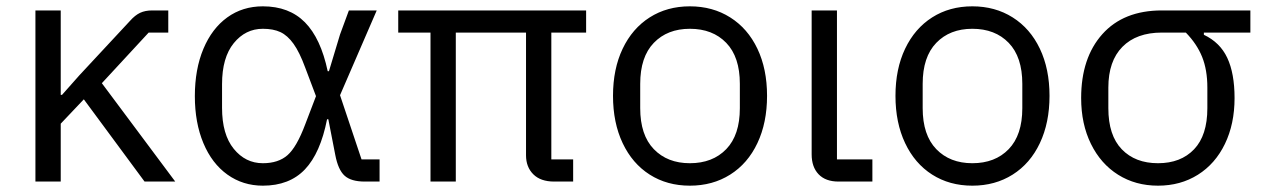

<svg xmlns="http://www.w3.org/2000/svg" viewBox="-20 -574 4000 607"><path d="M245 -260 172 -183V0H92V-541H172V-274H176L231 -336L391 -508Q407 -526 423 -533.5Q439 -541 461 -541H512V-471H450L302 -311L534 0H437Z M1133 0Q1090 0 1069.5 -18.5Q1049 -37 1040 -84L1018 -197H1014Q993 -90 944 -38.5Q895 13 811 13Q748 13 699 -22Q650 -57 623 -121.5Q596 -186 596 -270Q596 -355 623 -419.5Q650 -484 698.5 -519Q747 -554 811 -554Q894 -554 944 -503.5Q994 -453 1016 -349H1020L1055 -465L1083 -541H1171L1055 -273L1123 -70H1180V0ZM945 -181 979 -270 945 -360Q927 -409 908 -435.5Q889 -462 866.5 -472.5Q844 -483 811 -483Q756 -483 719 -437.5Q682 -392 682 -308V-233Q682 -149 719 -103.5Q756 -58 811 -58Q860 -58 889 -83.5Q918 -109 945 -181Z M1723 -70H1792V0H1732Q1689 0 1666 -23Q1643 -46 1643 -83V-471H1421V0H1341V-471H1239V-541H1833V-471H1723Z M1918 -271Q1918 -356 1948.5 -420Q1979 -484 2034 -519Q2089 -554 2161 -554Q2233 -554 2288.5 -519Q2344 -484 2374.5 -420Q2405 -356 2405 -271Q2405 -186 2374.5 -121.5Q2344 -57 2288.5 -22Q2233 13 2161 13Q2089 13 2034 -22Q1979 -57 1948.5 -121.5Q1918 -186 1918 -271ZM2319 -232V-309Q2319 -394 2276 -438.5Q2233 -483 2161 -483Q2090 -483 2047 -438.5Q2004 -394 2004 -309V-232Q2004 -147 2047 -102.5Q2090 -58 2161 -58Q2233 -58 2276 -102.5Q2319 -147 2319 -232Z M2631 0Q2590 0 2568 -23Q2546 -46 2546 -86V-541H2626V-70H2738V0Z M2811 -271Q2811 -356 2841.5 -420Q2872 -484 2927 -519Q2982 -554 3054 -554Q3126 -554 3181.5 -519Q3237 -484 3267.5 -420Q3298 -356 3298 -271Q3298 -186 3267.5 -121.5Q3237 -57 3181.5 -22Q3126 13 3054 13Q2982 13 2927 -22Q2872 -57 2841.5 -121.5Q2811 -186 2811 -271ZM3212 -232V-309Q3212 -394 3169 -438.5Q3126 -483 3054 -483Q2983 -483 2940 -438.5Q2897 -394 2897 -309V-232Q2897 -147 2940 -102.5Q2983 -58 3054 -58Q3126 -58 3169 -102.5Q3212 -147 3212 -232Z M3786 -464Q3837 -440 3860 -391Q3883 -342 3883 -264Q3883 -182 3852.5 -119Q3822 -56 3767 -21.5Q3712 13 3641 13Q3570 13 3515 -21.5Q3460 -56 3429 -119Q3398 -182 3398 -264Q3398 -391 3465 -466Q3532 -541 3653 -541H3933V-471H3786ZM3653 -471Q3573 -471 3528.5 -426Q3484 -381 3484 -297V-232Q3484 -146 3526.5 -102Q3569 -58 3641 -58Q3713 -58 3755 -102Q3797 -146 3797 -232V-297Q3797 -353 3780.5 -394Q3764 -435 3729 -471Z"/></svg>

Font: IBM Plex Sans SC
Style: Regular
Weight: 400
Designer: Mike Abbink; Paul van der Laan; Pieter van Rosmalen; Eunyou Noh; Wujin Sim; Chorong Kim; Dohee Lee; Yejin We; Jinhee Kim
Foundry: Sandoll Inc.
Version: Version 1.000